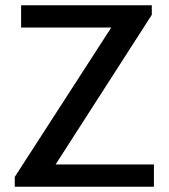

<svg xmlns="http://www.w3.org/2000/svg" viewBox="-20 -706 640 726"><path d="M35.8 0V-37L400.8 -602H59.8V-686H554V-650L190.2 -84H562V0Z"/></svg>

Font: Chivo Medium
Style: Regular
Weight: 500
Designer: Hector Gatti
Foundry: Omnibus-Type
Version: Version 2.002